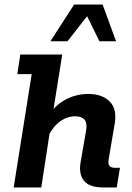

<svg xmlns="http://www.w3.org/2000/svg" viewBox="-20 -822 578 842"><path d="M40 0 119 -497H56L69 -583H253L209 -308L188 -311Q222 -361 268 -385.5Q314 -410 367 -410Q428 -410 461 -377Q494 -344 483 -279L457 -126Q453 -105 459.5 -95.5Q466 -86 485 -86H506L492 0H432Q372 0 348 -29.5Q324 -59 334 -114L358 -252Q363 -283 350.5 -297.5Q338 -312 310 -312Q275 -312 244 -290Q213 -268 190 -223L205 -286L161 0ZM201 -641 305 -802H430L489 -641H416L362 -751L276 -641Z"/></svg>

Font: Rokkitt SemiBold
Style: Bold Italic
Weight: 700
Italic angle: -9°
Version: Version 3.103